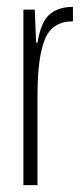

<svg xmlns="http://www.w3.org/2000/svg" viewBox="-20 -538 244 558"><path d="M48 -510H81L85 -414H89Q99 -475 124.5 -496.5Q150 -518 192 -518V-476Q132 -476 110.5 -424Q89 -372 89 -260V0H48Z"/></svg>

Font: Saira Ultra Condensed ExLight
Style: Regular
Weight: 200
Width: 1
Designer: Hector Gatti with collaboration of the Omnibus-Type team
Foundry: Omnibus-Type
Version: Version 1.001; ttfautohint (v1.8)